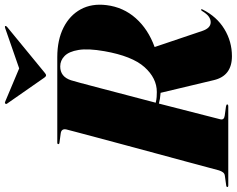

<svg xmlns="http://www.w3.org/2000/svg" viewBox="-132 -842 969 786"><g transform="rotate(-90 353.0 -449.5)"><path d="M706.5 -105Q677.5 -47 626.5 -16Q575.5 15 515.5 15Q435 15 417.5 -59L365.5 -277Q352 -278 341.2 -279.8Q330.5 -281.5 321.5 -284Q305.5 -221 291.2 -165.8Q277 -110.5 267.8 -74.2Q258.5 -38 257 -32Q253.5 -17 272.5 -14.5L309 -9.5Q318 -8 318 -4.5Q318 0 310 0H-14Q-20 0 -20 -3.5Q-20 -8 -13.5 -8.5L26 -14Q35 -15 40 -21.8Q45 -28.5 48 -38Q49.5 -43.5 59 -79Q68.5 -114.5 83.2 -169.2Q98 -224 115.5 -288.5Q133 -353 150.2 -417.2Q167.5 -481.5 182 -535.8Q196.5 -590 205.5 -624.2Q214.5 -658.5 215.5 -662.5Q220 -683.5 199 -686L162 -691Q155.5 -691.5 155.5 -696Q155.5 -700 162.5 -700H511.5Q582 -700 632.5 -674.5Q683 -649 707.5 -603.8Q732 -558.5 724.5 -498.5Q716 -429.5 671 -378.8Q626 -328 553 -301.5L619 -106Q630.5 -72 654.5 -72Q666 -72 677 -79.5Q688 -87 700 -106.5Q703.5 -112.5 706.5 -111Q709 -110 706.5 -105ZM417 -644Q415 -638 406.2 -605.8Q397.5 -573.5 384.5 -523.8Q371.5 -474 356 -415Q340.5 -356 325 -297Q337.5 -294 348.5 -293.2Q359.5 -292.5 369 -292.5Q425.5 -292.5 470.8 -343Q516 -393.5 536 -507.5Q547.5 -573.5 541 -613Q534.5 -652.5 516.2 -670.2Q498 -688 473.5 -688Q431.5 -688 417 -644ZM449 -752.5Q442 -746 437 -746Q432.5 -746 428 -752.5L321 -906Q318 -910.5 322.5 -913.5Q324.5 -915.5 330 -913L465.5 -856L629.5 -913Q636 -915.5 638.5 -913.5Q640.5 -910.5 636 -906Z"/></g></svg>

Font: Fraunces 144pt S000 Black
Style: Italic
Weight: 900
Italic angle: -16°
Version: Version 1.000; ttfautohint (v1.8.3)